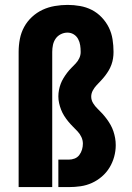

<svg xmlns="http://www.w3.org/2000/svg" viewBox="-20 -763 540 783"><path d="M56 0V-551Q56 -578 61 -604Q66 -630 78.5 -653Q91 -676 110.5 -694Q130 -712 153.5 -723Q177 -734 203.5 -738.5Q230 -743 256 -743Q281 -743 306.5 -738.5Q332 -734 354.5 -722.5Q377 -711 395 -692Q413 -673 424 -650.5Q435 -628 439 -602.5Q443 -577 443 -551Q443 -538 441 -525Q439 -512 434.5 -499.5Q430 -487 423.5 -476Q417 -465 409 -454.5Q401 -444 392 -434.5Q383 -425 374 -415.5Q365 -406 358.5 -394Q352 -382 352 -369Q352 -355 359.5 -342.5Q367 -330 377.5 -320Q388 -310 397.5 -299.5Q407 -289 415.5 -277.5Q424 -266 431 -253.5Q438 -241 442.5 -227.5Q447 -214 449.5 -200Q452 -186 452 -171Q452 -147 445.5 -123.5Q439 -100 426.5 -79.5Q414 -59 395.5 -43Q377 -27 355 -17Q333 -7 309 -3.5Q285 0 260 0H218V-112H260Q273 -112 284.5 -116.5Q296 -121 303.5 -131Q311 -141 314.5 -153Q318 -165 318 -177Q318 -191 312 -204Q306 -217 296.5 -227Q287 -237 277 -247Q267 -257 258 -268Q249 -279 241.5 -291Q234 -303 229 -316Q224 -329 221 -342.5Q218 -356 218 -370Q218 -383 220.5 -396Q223 -409 227.5 -421Q232 -433 239 -444.5Q246 -456 254 -466.5Q262 -477 271 -486Q280 -495 289 -504.5Q298 -514 303.5 -526Q309 -538 309 -551Q309 -565 307 -578.5Q305 -592 298.5 -604Q292 -616 280.5 -623Q269 -630 255 -630Q241 -630 228 -623.5Q215 -617 207 -605.5Q199 -594 196 -580Q193 -566 193 -551V0Z"/></svg>

Font: Iosevka SS18 Heavy
Style: Regular
Weight: 900
Monospace: yes
Designer: Belleve Invis
Foundry: Belleve Invis
Version: Version 25.1.1; ttfautohint (v1.8.4)